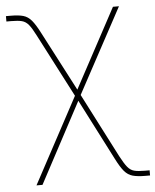

<svg xmlns="http://www.w3.org/2000/svg" viewBox="-53 -587 676 837"><g transform="rotate(-5 285.0 -168.5)"><path d="M72.8 204.1 278.3 -178.7H295.4L442.9 108.4Q460.4 141.6 473.1 157.2Q485.8 172.9 502.4 177.2Q519 181.6 549.3 181.6H569.8V204.1H549.3Q515.1 204.1 494.1 198.2Q473.1 192.4 457.5 174.1Q441.9 155.8 422.9 118.2L286.6 -147.5L99.1 204.1ZM277.3 -164.1 131.3 -445.8Q114.3 -479.5 101.6 -494.9Q88.9 -510.3 72 -514.6Q55.2 -519 24.9 -519H4.4V-542.5H24.9Q59.6 -542.5 80.1 -536.6Q100.6 -530.8 116.2 -512.2Q131.8 -493.7 150.9 -456.5L286.6 -196.3L472.7 -542.5H499L294.9 -164.1Z"/></g></svg>

Font: Inter 16pt Thin
Style: Regular
Weight: 250
Version: Version 4.001;git-66647c0bb